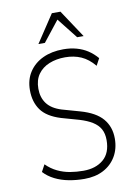

<svg xmlns="http://www.w3.org/2000/svg" viewBox="-100 -983 745 1054"><g transform="rotate(-10 273.0 -455.5)"><path d="M284 8Q239 8 197 0Q155 -8 120 -25.5Q85 -43 60 -70L81 -109Q109 -81 142.5 -65Q176 -49 212 -43Q248 -37 286 -37Q355 -37 397.5 -73Q440 -109 440 -181Q440 -218 426 -243Q412 -268 384 -285.5Q356 -303 313 -316L214 -344Q137 -368 105 -413Q73 -458 73 -523Q73 -582 101 -624.5Q129 -667 178 -690Q227 -713 292 -713Q332 -713 366 -703.5Q400 -694 427.5 -676Q455 -658 478 -631L457 -592Q423 -633 383 -650.5Q343 -668 294 -668Q245 -668 205.5 -652Q166 -636 143 -604Q120 -572 120 -523Q120 -474 145.5 -440Q171 -406 226 -389L325 -361Q410 -337 448 -292Q486 -247 486 -182Q486 -125 460.5 -82Q435 -39 390 -15.5Q345 8 284 8ZM163 -765 265 -919H313L415 -765H379L289 -879L199 -765Z"/></g></svg>

Font: Nunito Sans 7pt Condensed ExtraLight
Style: Regular
Weight: 250
Width: 3
Designer: Vernon Adams
Foundry: Vernon Adams
Version: Version 3.101;gftools[0.9.27]